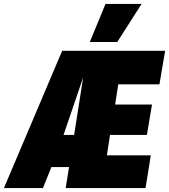

<svg xmlns="http://www.w3.org/2000/svg" viewBox="-64 -959 862 979"><path d="M271 0 288 -107H198L155 0H-44L253 -700H778L749 -529H539L523 -426H711L685 -271H497L481 -167H705L678 0ZM260 -271H314L360 -564ZM394 -745 474 -939H658L534 -745Z"/></svg>

Font: Georama SemiCondensed Black
Style: Italic
Weight: 900
Width: 4
Italic angle: -9°
Designer: Jean-Baptiste Levee
Foundry: Production Type
Version: Version 1.000